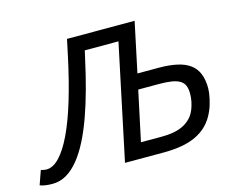

<svg xmlns="http://www.w3.org/2000/svg" viewBox="-141 -816 1173 963"><g transform="rotate(-15 445.0 -334.0)"><path d="M397.9 0 523.9 -597.2H349.1L339.8 -556.2Q322.8 -478 303.2 -406Q283.7 -334 261.2 -271.2Q238.8 -208.5 212.9 -157.2Q187 -106 157.2 -69.1Q127.4 -32.2 93.3 -12.2Q59.1 7.8 20 7.8Q-20.5 7.8 -44.9 -2L-19 -75.2Q-13.7 -72.8 -5.4 -71.3Q2.9 -69.8 9.8 -69.8Q43.9 -69.8 77.4 -105Q110.8 -140.1 142.8 -207Q174.8 -273.9 204.1 -370.8Q233.4 -467.8 259.8 -590.8L277.8 -675.8H628.9L574.2 -417H683.1Q738.3 -417 778.8 -408.2Q819.3 -399.4 845.7 -380.1Q872.1 -360.8 885 -329.6Q897.9 -298.3 897.9 -253.9Q897.9 -244.1 896.2 -230.5Q894.5 -216.8 891.1 -201.2Q887.7 -185.5 882.6 -168.7Q877.4 -151.9 870.1 -136.2Q853.5 -99.1 828.1 -73.2Q802.7 -47.4 768.6 -31Q734.4 -14.6 691.7 -7.3Q648.9 0 598.1 0ZM787.1 -169.9Q794.4 -188 798.8 -208.5Q803.2 -229 803.2 -251Q803.2 -275.9 796.4 -292.5Q789.6 -309.1 773.4 -319.1Q757.3 -329.1 731 -333.5Q704.6 -337.9 666 -337.9H557.1L502 -79.1H609.9Q642.6 -79.1 670.4 -84Q698.2 -88.9 720.7 -99.9Q743.2 -110.8 760 -127.9Q776.9 -145 787.1 -169.9Z"/></g></svg>

Font: Lorenzo Sans
Style: Italic
Weight: 400
Italic angle: -12°
Foundry: Intel Corporation
Version: Version 1.00; ttfautohint (v1.5)